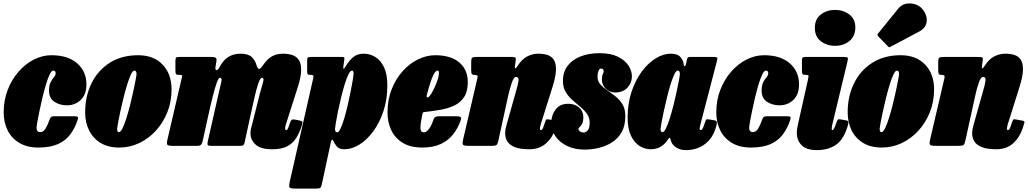

<svg xmlns="http://www.w3.org/2000/svg" viewBox="-20 -853 6012 1123"><path d="M485.5 -359Q485.5 -300.5 452.5 -268.8Q419.5 -237 371.5 -237Q329.5 -237 298 -257.8Q266.5 -278.5 266.5 -325Q267.5 -356.5 277 -374Q286.5 -391.5 296 -402.2Q305.5 -413 305.5 -424Q305.5 -440 291.5 -440Q281.5 -440 270.5 -417.5Q259.5 -395 248.8 -359Q238 -323 228.2 -282Q218.5 -241 210.8 -203.5Q203 -166 198.5 -140.5Q194 -115 194 -110Q193.5 -91.5 200 -85.8Q206.5 -80 213.5 -80Q233.5 -80 246 -100.2Q258.5 -120.5 270.5 -154.5Q274 -164.5 279 -168.8Q284 -173 299.5 -173H415Q431 -173 434.8 -169Q438.5 -165 434 -151Q418 -103 391 -66.8Q364 -30.5 319 -10.2Q274 10 204 10Q138.5 10 93.2 -17Q48 -44 24.8 -90.5Q1.5 -137 1.5 -195Q1.5 -266.5 25 -327.2Q48.5 -388 88.5 -433.8Q128.5 -479.5 178.5 -504.8Q228.5 -530 281 -530Q377 -530 431.2 -482.8Q485.5 -435.5 485.5 -359Z M478 -195Q478 -290 515.2 -365.8Q552.5 -441.5 622 -485.8Q691.5 -530 787.5 -530Q879 -530 931.2 -475Q983.5 -420 983.5 -330Q983.5 -259 959 -197.2Q934.5 -135.5 891.8 -88.8Q849 -42 794 -16Q739 10 677.5 10Q612.5 10 568 -17.2Q523.5 -44.5 500.8 -91Q478 -137.5 478 -195ZM665 -100Q665 -92.5 667 -86.2Q669 -80 675.5 -80Q685.5 -80 696.8 -103Q708 -126 719.5 -162.5Q731 -199 741.5 -241Q752 -283 760.2 -321.5Q768.5 -360 773.5 -387Q778.5 -414 778.5 -420Q778.5 -427 776 -433.5Q773.5 -440 766 -440Q756.5 -440 745.5 -416.8Q734.5 -393.5 723.2 -356.5Q712 -319.5 701.5 -277.2Q691 -235 682.8 -196.2Q674.5 -157.5 669.8 -131.2Q665 -105 665 -100Z M1029 -520H1215.5Q1232.5 -520 1240.5 -516Q1248.5 -512 1246 -496L1240 -459Q1238 -448 1245 -443.5Q1252 -439 1262.5 -457.5Q1286.5 -503.5 1317.2 -521.2Q1348 -539 1386 -539Q1430.5 -539 1451 -520.5Q1471.5 -502 1479 -476Q1486.5 -450.5 1494.8 -449.8Q1503 -449 1515.5 -467.5Q1542.5 -508 1570.8 -523.5Q1599 -539 1635 -539Q1664.5 -539 1689 -531.2Q1713.5 -523.5 1727.8 -502.2Q1742 -481 1741.5 -442.2Q1741 -403.5 1721 -341L1652 -125Q1649 -115.5 1648.2 -109.8Q1647.5 -104 1647.5 -101Q1647.5 -92 1655 -92Q1660.5 -92 1665 -103.2Q1669.5 -114.5 1676.5 -135Q1681.5 -148.5 1686 -152.2Q1690.5 -156 1704.5 -153.5L1729 -149Q1747 -145.5 1748.8 -139.5Q1750.5 -133.5 1742.5 -110Q1730 -73.5 1711.2 -44Q1692.5 -14.5 1659.5 2.8Q1626.5 20 1572 20Q1504.5 20 1474.8 -7.5Q1445 -35 1445 -73Q1445 -87.5 1448 -100.8Q1451 -114 1454.5 -125L1501 -310Q1515.5 -358 1520 -378Q1524.5 -398 1513 -398Q1502.5 -398 1491.8 -367.8Q1481 -337.5 1469.2 -286Q1457.5 -234.5 1443.5 -170.5L1411 -21Q1409 -10.5 1404.5 -5.2Q1400 0 1387 0H1216Q1197.5 0 1194.8 -5.5Q1192 -11 1195.5 -27.5L1266 -338Q1277 -379.5 1275.8 -388.8Q1274.5 -398 1266 -398Q1258 -398 1247.2 -367.8Q1236.5 -337.5 1223.5 -285.8Q1210.5 -234 1196.5 -169.5L1165 -26Q1162 -13.5 1156 -6.8Q1150 0 1134 0H989Q963 0 958.5 -6.8Q954 -13.5 958.5 -33L1040.5 -386Q1044.5 -403.5 1045.8 -409.2Q1047 -415 1031 -415H1026Q1014 -415 1010 -418.8Q1006 -422.5 1006 -442V-494Q1006 -510.5 1009.2 -515.2Q1012.5 -520 1029 -520Z M1799.5 -520H1978.5Q1989 -520 1992.2 -517.8Q1995.5 -515.5 1994 -504L1989 -470Q1987 -454 1989 -450.5Q1991 -447 2002 -465.5Q2022.5 -499 2046.2 -519Q2070 -539 2107 -539Q2143.5 -539 2175 -519.8Q2206.5 -500.5 2226 -459.8Q2245.5 -419 2245.5 -354Q2245.5 -271.5 2222.8 -203Q2200 -134.5 2163 -84.5Q2126 -34.5 2081.8 -7.2Q2037.5 20 1994.5 20Q1962.5 20 1949.5 3.2Q1936.5 -13.5 1930 -28.5Q1926.5 -36.5 1922.5 -35.5Q1918.5 -34.5 1915 -20L1862.5 224Q1859 240.5 1853.8 245.2Q1848.5 250 1831.5 250H1703.5Q1676 250 1672.8 241.5Q1669.5 233 1674 213L1811.5 -393Q1814.5 -406 1813 -410.5Q1811.5 -415 1798.5 -415H1794.5Q1782 -415 1779.2 -419.8Q1776.5 -424.5 1776.5 -441V-499Q1776.5 -513.5 1781.2 -516.8Q1786 -520 1799.5 -520ZM1939.5 -99Q1939.5 -91 1942.2 -85Q1945 -79 1952 -79Q1961.5 -79 1972.2 -102Q1983 -125 1993.8 -161.5Q2004.5 -198 2014.2 -240Q2024 -282 2031.5 -320.5Q2039 -359 2043.5 -386Q2048 -413 2048 -419Q2049 -440 2038.5 -440Q2029 -440 2018 -417.8Q2007 -395.5 1996 -359.5Q1985 -323.5 1975 -282.2Q1965 -241 1957 -202.2Q1949 -163.5 1944.5 -135.5Q1940 -107.5 1939.5 -99Z M2246.5 -195Q2246.5 -268 2270.2 -329.2Q2294 -390.5 2334 -435.5Q2374 -480.5 2424 -505.2Q2474 -530 2526 -530Q2616 -530 2666 -488Q2716 -446 2716 -373Q2716 -318.5 2695 -286Q2674 -253.5 2638.2 -236.2Q2602.5 -219 2556.8 -211Q2511 -203 2461.5 -197.5Q2454.5 -197 2453 -193.8Q2451.5 -190.5 2450 -182.5Q2438.5 -127 2439.2 -103Q2440 -79 2458.5 -79Q2475 -79 2490 -100Q2505 -121 2516 -155.5Q2521.5 -173 2547 -173H2647.5Q2669.5 -173 2674.5 -167.8Q2679.5 -162.5 2673 -145Q2658 -103 2630.8 -67.8Q2603.5 -32.5 2559.2 -11.2Q2515 10 2449 10Q2381.5 10 2336.5 -17Q2291.5 -44 2269 -90.5Q2246.5 -137 2246.5 -195ZM2485 -284.5Q2492.5 -288.5 2503 -305.8Q2513.5 -323 2523.8 -346Q2534 -369 2540.8 -390.5Q2547.5 -412 2547.5 -424Q2547.5 -431 2546.5 -435.5Q2545.5 -440 2538.5 -440Q2526.5 -440 2512 -408.5Q2497.5 -377 2477 -301Q2471 -278 2485 -284.5Z M2770.5 -520H2966.5Q2991.5 -520 2995.2 -515.5Q2999 -511 2995 -489L2994 -483Q2989 -454 2993.5 -453.2Q2998 -452.5 3009 -469.5Q3032.5 -507 3063.8 -523Q3095 -539 3129.5 -539Q3159 -539 3182.8 -531.2Q3206.5 -523.5 3219.8 -502.2Q3233 -481 3231.8 -442.2Q3230.5 -403.5 3210.5 -341L3142.5 -125Q3140.5 -118.5 3139.2 -111.2Q3138 -104 3138 -101Q3138 -92 3144.5 -92Q3150 -92 3154.2 -100.8Q3158.5 -109.5 3165.5 -131Q3171.5 -148.5 3174.5 -152.8Q3177.5 -157 3189.5 -154.5L3230.5 -147Q3242 -145 3240.2 -136Q3238.5 -127 3230.5 -103.5Q3212 -48.5 3173.5 -14.2Q3135 20 3076.5 20Q3021.5 20 2990.5 7.2Q2959.5 -5.5 2947 -26.5Q2934.5 -47.5 2934.5 -73Q2935 -87.5 2937.5 -100.8Q2940 -114 2943.5 -125L2995.5 -310Q3010 -358 3012.8 -380.5Q3015.5 -403 2998 -403Q2985.5 -403 2973.8 -370.2Q2962 -337.5 2950.2 -283.2Q2938.5 -229 2924 -163.5L2895 -31Q2891 -11.5 2885 -5.8Q2879 0 2855.5 0H2723.5Q2694.5 0 2688.8 -5.8Q2683 -11.5 2688 -34L2772 -394Q2775.5 -408 2770.8 -411.5Q2766 -415 2755.5 -415H2753.5Q2742.5 -415 2739.2 -421.2Q2736 -427.5 2736 -443V-489Q2736 -511.5 2742.5 -515.8Q2749 -520 2770.5 -520Z M3429 -132.5Q3430 -163 3414.2 -185.5Q3398.5 -208 3375 -227.5Q3351.5 -247 3328 -267.8Q3304.5 -288.5 3288.5 -315.2Q3272.5 -342 3272.5 -380Q3272.5 -432 3300.2 -468.2Q3328 -504.5 3376.2 -523.2Q3424.5 -542 3486.5 -542Q3551 -542 3593 -521.8Q3635 -501.5 3655.5 -470.2Q3676 -439 3676 -406Q3676 -368.5 3649.8 -340.2Q3623.5 -312 3577 -312Q3546 -312 3523 -334.2Q3500 -356.5 3500.5 -390Q3501 -412 3505.8 -419.5Q3510.5 -427 3511 -436Q3511 -452 3495 -452Q3486 -452 3480.8 -439.2Q3475.5 -426.5 3475 -406Q3474.5 -379 3490.8 -360.2Q3507 -341.5 3531.2 -325Q3555.5 -308.5 3580 -289.2Q3604.5 -270 3621 -242.8Q3637.5 -215.5 3637.5 -174Q3637.5 -118 3616 -80.2Q3594.5 -42.5 3559 -20Q3523.5 2.5 3481.8 12.2Q3440 22 3399.5 22Q3342 22 3298 1.2Q3254 -19.5 3229.2 -55.2Q3204.5 -91 3204.5 -136Q3204.5 -179.5 3229.8 -212.8Q3255 -246 3303.5 -246Q3342 -246 3367 -224.2Q3392 -202.5 3392 -167Q3391.5 -140.5 3384.2 -127.8Q3377 -115 3370 -109.5Q3363 -104 3363 -99Q3363 -92.5 3371.2 -85.2Q3379.5 -78 3394.5 -78Q3406 -78 3417.2 -90Q3428.5 -102 3429 -132.5Z M4169.5 -115.5Q4152 -47.5 4104.5 -11.2Q4057 25 3991.5 25Q3960 25 3936.8 10.8Q3913.5 -3.5 3906 -24.5Q3904 -30.5 3903.2 -33.8Q3902.5 -37 3901.5 -39.5Q3898.5 -49.5 3894.8 -46.8Q3891 -44 3882 -30.5Q3867 -8 3842.5 6Q3818 20 3785.5 20Q3751.5 20 3720.8 0.8Q3690 -18.5 3670.5 -59.2Q3651 -100 3651 -165Q3651 -247.5 3673.8 -316Q3696.5 -384.5 3733.8 -434.5Q3771 -484.5 3815.5 -511.8Q3860 -539 3903.5 -539Q3943 -539 3960 -519Q3977 -499 3978.5 -478.5Q3979.5 -466.5 3984.8 -465.8Q3990 -465 3994.5 -487L3997.5 -504Q3999.5 -513 4003.5 -516.5Q4007.5 -520 4020 -520H4154.5Q4172.5 -520 4175 -515.5Q4177.5 -511 4173.5 -497L4077 -126Q4076 -121.5 4074 -113.2Q4072 -105 4072 -101Q4072 -92 4079 -92Q4083 -92 4088 -98.5Q4093 -105 4104.5 -140Q4108.5 -151.5 4111.8 -154.2Q4115 -157 4133.5 -153.5L4161.5 -148.5Q4170 -147 4172.2 -140.8Q4174.5 -134.5 4169.5 -115.5ZM3956.5 -420Q3957 -428.5 3953.8 -434.2Q3950.5 -440 3944 -440Q3934.5 -440 3923.5 -416.8Q3912.5 -393.5 3901.2 -356.5Q3890 -319.5 3879.8 -277.2Q3869.5 -235 3861.2 -196.2Q3853 -157.5 3848.2 -131.2Q3843.5 -105 3843.5 -100Q3843.5 -93.5 3845.5 -86.8Q3847.5 -80 3854.5 -80Q3864 -80 3875.2 -102.5Q3886.5 -125 3897.8 -161.2Q3909 -197.5 3919.5 -239Q3930 -280.5 3938.2 -319.2Q3946.5 -358 3951.5 -385.5Q3956.5 -413 3956.5 -420Z M4653.5 -359Q4653.5 -300.5 4620.5 -268.8Q4587.5 -237 4539.5 -237Q4497.5 -237 4466 -257.8Q4434.5 -278.5 4434.5 -325Q4435.5 -356.5 4445 -374Q4454.5 -391.5 4464 -402.2Q4473.5 -413 4473.5 -424Q4473.5 -440 4459.5 -440Q4449.5 -440 4438.5 -417.5Q4427.5 -395 4416.8 -359Q4406 -323 4396.2 -282Q4386.5 -241 4378.8 -203.5Q4371 -166 4366.5 -140.5Q4362 -115 4362 -110Q4361.5 -91.5 4368 -85.8Q4374.5 -80 4381.5 -80Q4401.5 -80 4414 -100.2Q4426.5 -120.5 4438.5 -154.5Q4442 -164.5 4447 -168.8Q4452 -173 4467.5 -173H4583Q4599 -173 4602.8 -169Q4606.5 -165 4602 -151Q4586 -103 4559 -66.8Q4532 -30.5 4487 -10.2Q4442 10 4372 10Q4306.5 10 4261.2 -17Q4216 -44 4192.8 -90.5Q4169.5 -137 4169.5 -195Q4169.5 -266.5 4193 -327.2Q4216.5 -388 4256.5 -433.8Q4296.5 -479.5 4346.5 -504.8Q4396.5 -530 4449 -530Q4545 -530 4599.2 -482.8Q4653.5 -435.5 4653.5 -359Z M4746 -690Q4746 -741 4780.8 -768Q4815.5 -795 4864 -795Q4913 -795 4948.2 -768Q4983.5 -741 4983 -690Q4981 -639 4947 -612Q4913 -585 4864 -585Q4815.5 -585 4780.8 -612Q4746 -639 4746 -690ZM4936 -490 4848.5 -126Q4847.5 -121.5 4846 -113.2Q4844.5 -105 4844.5 -101Q4844.5 -92 4849 -92Q4857.5 -92 4872 -135.5Q4877 -150 4880.8 -153.5Q4884.5 -157 4894.5 -155L4931 -148.5Q4943.5 -146.5 4942 -134.2Q4940.5 -122 4935 -106Q4910.5 -31.5 4865.2 -3.2Q4820 25 4758.5 25Q4697 25 4668.8 -3.5Q4640.5 -32 4640.5 -77Q4640.5 -91.5 4644.2 -110Q4648 -128.5 4650.5 -140L4705.5 -386Q4709.5 -404.5 4709 -409.8Q4708.5 -415 4697 -415H4694Q4678.5 -415 4674.5 -419.2Q4670.5 -423.5 4670.5 -440V-499Q4670.5 -513.5 4675.2 -516.8Q4680 -520 4694 -520H4910Q4935 -520 4938.2 -515.2Q4941.5 -510.5 4936 -490Z M4938 -195Q4938 -290 4975.2 -365.8Q5012.5 -441.5 5082 -485.8Q5151.5 -530 5247.5 -530Q5339 -530 5391.2 -475Q5443.5 -420 5443.5 -330Q5443.5 -259 5419 -197.2Q5394.5 -135.5 5351.8 -88.8Q5309 -42 5254 -16Q5199 10 5137.5 10Q5072.5 10 5028 -17.2Q4983.5 -44.5 4960.8 -91Q4938 -137.5 4938 -195ZM5125 -100Q5125 -92.5 5127 -86.2Q5129 -80 5135.5 -80Q5145.5 -80 5156.8 -103Q5168 -126 5179.5 -162.5Q5191 -199 5201.5 -241Q5212 -283 5220.2 -321.5Q5228.5 -360 5233.5 -387Q5238.5 -414 5238.5 -420Q5238.5 -427 5236 -433.5Q5233.5 -440 5226 -440Q5216.5 -440 5205.5 -416.8Q5194.5 -393.5 5183.2 -356.5Q5172 -319.5 5161.5 -277.2Q5151 -235 5142.8 -196.2Q5134.5 -157.5 5129.8 -131.2Q5125 -105 5125 -100ZM5375 -800Q5405 -763 5400 -726Q5395 -689 5356.5 -668.5L5188.5 -579.5Q5183 -576 5180 -577Q5177 -578 5173 -582.5L5116.5 -640.5Q5108 -649.5 5117 -658.5L5234 -803Q5252 -825 5278.8 -830.8Q5305.5 -836.5 5332 -828.2Q5358.5 -820 5375 -800Z M5502 -520H5698Q5723 -520 5726.8 -515.5Q5730.5 -511 5726.5 -489L5725.5 -483Q5720.5 -454 5725 -453.2Q5729.5 -452.5 5740.5 -469.5Q5764 -507 5795.2 -523Q5826.5 -539 5861 -539Q5890.5 -539 5914.2 -531.2Q5938 -523.5 5951.2 -502.2Q5964.5 -481 5963.2 -442.2Q5962 -403.5 5942 -341L5874 -125Q5872 -118.5 5870.8 -111.2Q5869.5 -104 5869.5 -101Q5869.5 -92 5876 -92Q5881.5 -92 5885.8 -100.8Q5890 -109.5 5897 -131Q5903 -148.5 5906 -152.8Q5909 -157 5921 -154.5L5962 -147Q5973.5 -145 5971.8 -136Q5970 -127 5962 -103.5Q5943.5 -48.5 5905 -14.2Q5866.5 20 5808 20Q5753 20 5722 7.2Q5691 -5.5 5678.5 -26.5Q5666 -47.5 5666 -73Q5666.5 -87.5 5669 -100.8Q5671.5 -114 5675 -125L5727 -310Q5741.5 -358 5744.2 -380.5Q5747 -403 5729.5 -403Q5717 -403 5705.2 -370.2Q5693.5 -337.5 5681.8 -283.2Q5670 -229 5655.5 -163.5L5626.5 -31Q5622.5 -11.5 5616.5 -5.8Q5610.5 0 5587 0H5455Q5426 0 5420.2 -5.8Q5414.5 -11.5 5419.5 -34L5503.5 -394Q5507 -408 5502.2 -411.5Q5497.5 -415 5487 -415H5485Q5474 -415 5470.8 -421.2Q5467.5 -427.5 5467.5 -443V-489Q5467.5 -511.5 5474 -515.8Q5480.5 -520 5502 -520Z"/></svg>

Font: Besley* Condensed Fatface
Style: Italic
Weight: 900
Width: 3
Italic angle: -13°
Designer: Owen Earl
Foundry: indestructible type*
Version: Version 3.000; ttfautohint (v1.8.3)